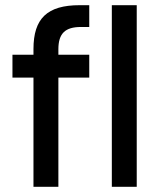

<svg xmlns="http://www.w3.org/2000/svg" viewBox="-20 -720 616 740"><path d="M109 -531V-509H28V-421H109V0H205V-421H324V-509H205V-530C205 -591 231 -616 292 -616H324V-700H287C162 -700 109 -649 109 -531ZM411 -700V0H507V-700Z"/></svg>

Font: Arthouse Owned Medium
Style: Regular
Weight: 500
Designer: Jeremy Tribby
Foundry: Tribby Type
Version: Version 1.000;PS 001.000;hotconv 1.0.88;makeotf.lib2.5.64775